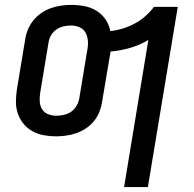

<svg xmlns="http://www.w3.org/2000/svg" viewBox="-20 -548 790 783"><path d="M486 215 585 -385Q550 -364 510 -352.5Q470 -341 431 -338L396 -131Q393 -111 385 -91Q377 -71 363 -54Q349 -37 330.5 -24.5Q312 -12 291.5 -5Q271 2 250 5Q229 8 209 8Q183 8 158.5 3.5Q134 -1 113 -12.5Q92 -24 76.5 -42.5Q61 -61 53 -84Q45 -107 45 -132.5Q45 -158 49 -184L83 -389Q86 -409 94.5 -429Q103 -449 117 -466Q131 -483 149.5 -495.5Q168 -508 188 -515Q208 -522 229 -525Q250 -528 270 -528Q298 -528 324.5 -523Q351 -518 373.5 -504Q396 -490 410.5 -468.5Q425 -447 430 -421Q456 -424 480.5 -431.5Q505 -439 528.5 -451.5Q552 -464 572 -481.5Q592 -499 608 -520H705L583 215ZM210 -76Q225 -76 240.5 -79.5Q256 -83 269.5 -92Q283 -101 291.5 -115.5Q300 -130 303 -145L337 -350Q340 -368 338 -385.5Q336 -403 327.5 -417Q319 -431 303 -437.5Q287 -444 269 -444Q254 -444 239 -440.5Q224 -437 210.5 -428Q197 -419 188.5 -404.5Q180 -390 178 -375L144 -170Q141 -152 142 -134.5Q143 -117 151.5 -103Q160 -89 176 -82.5Q192 -76 210 -76Z"/></svg>

Font: Iosevka Custom Medium
Style: Italic
Weight: 500
Italic angle: -9°
Designer: Belleve Invis
Foundry: Belleve Invis
Version: Version 27.0.1